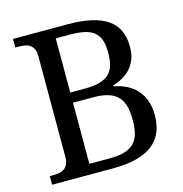

<svg xmlns="http://www.w3.org/2000/svg" viewBox="-106 -811 866 908"><g transform="rotate(-15 327.0 -357.0)"><path d="M563 -535.2Q563 -501.5 553.5 -476.1Q543.9 -450.7 527.3 -431.6Q510.7 -412.6 488 -399.7Q465.3 -386.7 439 -377.9V-374Q473.1 -368.2 501.5 -354Q529.8 -339.8 550 -317.1Q570.3 -294.4 581.5 -263.4Q592.8 -232.4 592.8 -192.9Q592.8 -96.2 529.3 -48.1Q465.8 0 335.9 0H38.1V-42H50.8Q67.9 -42 82.8 -44.4Q97.7 -46.9 108.9 -54.4Q120.1 -62 126.5 -76.2Q132.8 -90.3 132.8 -113.8V-604Q132.8 -626 126.2 -639.4Q119.6 -652.8 108.4 -660.2Q97.2 -667.5 82.3 -669.7Q67.4 -671.9 50.8 -671.9H38.1V-713.9H306.2Q436 -713.9 499.5 -670.7Q563 -627.4 563 -535.2ZM233.9 -49.8H331.1Q373.5 -49.8 402.8 -57.6Q432.1 -65.4 450.7 -82.8Q469.2 -100.1 477.5 -127.9Q485.8 -155.8 485.8 -195.8Q485.8 -234.9 478.5 -263.7Q471.2 -292.5 453.4 -311.5Q435.5 -330.6 406.2 -339.8Q377 -349.1 333 -349.1H233.9ZM233.9 -398.9H303.2Q347.2 -398.9 376.5 -406.7Q405.8 -414.6 423.3 -430.9Q440.9 -447.3 448.5 -473.1Q456.1 -499 456.1 -535.2Q456.1 -571.8 447.8 -596.4Q439.5 -621.1 420.9 -636.2Q402.3 -651.4 372.8 -657.7Q343.3 -664.1 300.8 -664.1H233.9Z"/></g></svg>

Font: Sahl Naskh
Style: Regular
Weight: 400
Designer: Pascal Zoghbi
Version: Version 1.001